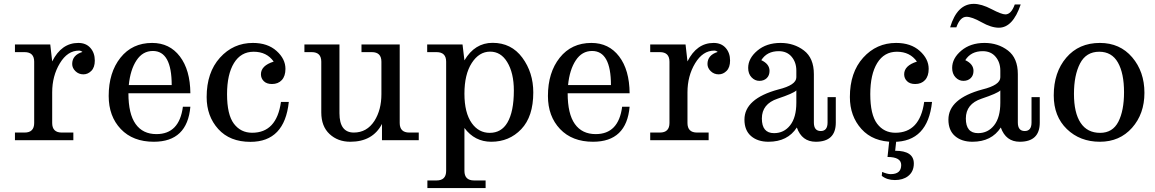

<svg xmlns="http://www.w3.org/2000/svg" viewBox="-20 -715 5888 979"><path d="M354 0H56.2V-39.1H105.5Q154.3 -39.1 154.3 -87.9V-400.4Q154.3 -449.2 105.5 -449.2H56.2V-488.3H236.3L246.1 -401.9Q293.5 -496.1 379.4 -496.1Q418.5 -496.1 440.9 -470.7Q463.4 -445.3 463.4 -406.2Q463.4 -371.6 445.8 -353.8Q428.2 -335.9 405.3 -335.9Q381.3 -335.9 364.7 -352.1Q348.1 -368.2 348.1 -388.7Q348.1 -434.1 400.4 -450.2Q392.1 -457 382.8 -457Q324.2 -457 285.2 -392.3Q246.1 -327.6 246.1 -244.1V-87.9Q246.1 -39.1 294.9 -39.1H354Z M764.2 7.8Q657.7 7.8 595.9 -57.1Q534.2 -122.1 534.2 -225.6Q534.2 -345.2 594.2 -420.7Q654.3 -496.1 755.9 -496.1Q844.7 -496.1 897.2 -427.2Q949.7 -358.4 950.7 -239.3H634.8Q634.8 -134.3 671.4 -82.8Q708 -31.2 777.8 -31.2Q894.5 -31.2 912.6 -170.9H950.7Q935.1 7.8 764.2 7.8ZM855.5 -281.2Q855.5 -455.1 759.3 -455.1Q707.5 -455.1 676 -407.2Q644.5 -359.4 636.7 -281.2Z M1256.8 8.3Q1151.9 8.3 1092.8 -57.1Q1033.7 -122.6 1033.7 -220.2Q1033.7 -345.7 1101.6 -420.9Q1169.4 -496.1 1269.5 -496.1Q1344.7 -496.1 1390.1 -455.3Q1435.5 -414.6 1435.5 -363.8Q1435.5 -327.1 1417 -306.9Q1398.4 -286.6 1366.7 -286.6Q1339.8 -286.6 1325.2 -301Q1310.5 -315.4 1310.5 -336.4Q1310.5 -380.4 1375.5 -400.9Q1340.3 -451.2 1273.4 -451.2Q1208.5 -451.2 1173.1 -393.6Q1137.7 -335.9 1137.7 -234.9Q1137.7 -130.4 1172.6 -84.2Q1207.5 -38.1 1265.6 -38.1Q1390.6 -38.1 1412.6 -195.3H1452.6Q1431.2 8.3 1256.8 8.3Z M1766.1 7.8Q1702.6 7.8 1660.4 -31.5Q1618.2 -70.8 1618.2 -141.6V-400.4Q1618.2 -449.2 1569.3 -449.2H1532.2V-488.3H1710.9V-137.7Q1710.9 -39.1 1784.2 -39.1Q1850.6 -39.1 1889.2 -98.6Q1924.8 -154.8 1924.8 -234.9V-400.4Q1924.8 -449.2 1876 -449.2H1823.2V-488.3H2018.1V-87.9Q2018.1 -39.1 2066.9 -39.1H2115.2V0H1927.7V-83Q1880.4 7.8 1766.1 7.8Z M2456.1 244.1H2159.2V205.1H2206.1Q2254.9 205.1 2254.9 156.2V-400.4Q2254.9 -449.2 2206.1 -449.2H2158.2V-488.3H2338.4L2348.1 -407.2Q2400.9 -496.6 2491.7 -496.6Q2587.4 -496.6 2643.3 -420.9Q2699.2 -345.2 2699.2 -243.7Q2699.2 -120.6 2637.9 -56.4Q2576.7 7.8 2484.9 7.8Q2400.4 7.8 2348.1 -62.5V156.2Q2348.1 205.1 2397 205.1H2456.1ZM2477.1 -37.6Q2536.1 -37.6 2566.9 -89.4Q2600.1 -145.5 2600.1 -253.4Q2600.1 -343.3 2565.9 -398.9Q2533.7 -451.7 2479 -451.7Q2422.9 -451.7 2385.5 -393.8Q2348.1 -335.9 2348.1 -237.3Q2348.1 -139.6 2385.7 -86.9Q2420.9 -37.6 2477.1 -37.6Z M3003.9 7.8Q2897.5 7.8 2835.7 -57.1Q2773.9 -122.1 2773.9 -225.6Q2773.9 -345.2 2834 -420.7Q2894 -496.1 2995.6 -496.1Q3084.5 -496.1 3137 -427.2Q3189.5 -358.4 3190.4 -239.3H2874.5Q2874.5 -134.3 2911.1 -82.8Q2947.8 -31.2 3017.6 -31.2Q3134.3 -31.2 3152.3 -170.9H3190.4Q3174.8 7.8 3003.9 7.8ZM3095.2 -281.2Q3095.2 -455.1 2999 -455.1Q2947.3 -455.1 2915.8 -407.2Q2884.3 -359.4 2876.5 -281.2Z M3593.3 0H3295.4V-39.1H3344.7Q3393.6 -39.1 3393.6 -87.9V-400.4Q3393.6 -449.2 3344.7 -449.2H3295.4V-488.3H3475.6L3485.4 -401.9Q3532.7 -496.1 3618.7 -496.1Q3657.7 -496.1 3680.2 -470.7Q3702.6 -445.3 3702.6 -406.2Q3702.6 -371.6 3685.1 -353.8Q3667.5 -335.9 3644.5 -335.9Q3620.6 -335.9 3604 -352.1Q3587.4 -368.2 3587.4 -388.7Q3587.4 -434.1 3639.6 -450.2Q3631.3 -457 3622.1 -457Q3563.5 -457 3524.4 -392.3Q3485.4 -327.6 3485.4 -244.1V-87.9Q3485.4 -39.1 3534.2 -39.1H3593.3Z M4139.6 7.8Q4068.8 7.8 4043 -64.9Q3996.1 7.8 3898.4 7.8Q3843.3 7.8 3809.6 -21.2Q3775.9 -50.3 3775.9 -105Q3775.9 -211.9 3948.7 -258.8Q4040.5 -281.2 4040.5 -320.8V-355Q4040.5 -397 4016.6 -425.5Q3992.7 -454.1 3950.7 -454.1Q3890.6 -454.1 3861.8 -408.2Q3903.8 -388.7 3903.8 -353.5Q3903.8 -330.1 3889.4 -316.4Q3875 -302.7 3852.1 -302.7Q3829.1 -302.7 3812 -320.8Q3794.9 -338.9 3794.9 -368.7Q3794.9 -417.5 3841.6 -456.8Q3888.2 -496.1 3960 -496.1Q4028.8 -496.1 4079.3 -457.5Q4129.9 -418.9 4129.9 -336.9V-90.3Q4129.9 -46.9 4165 -46.9Q4199.7 -46.9 4199.7 -90.3V-219.7H4241.7V-89.8Q4241.7 7.8 4139.6 7.8ZM3926.8 -36.1Q3977.5 -36.1 4009 -76.2Q4040.5 -116.2 4040.5 -191.4V-253.9Q4025.4 -238.8 3945.1 -211.9Q3864.7 -185.1 3864.7 -110.8Q3864.7 -36.1 3926.8 -36.1Z M4536.6 8.3Q4431.6 8.3 4372.6 -57.1Q4313.5 -122.6 4313.5 -220.2Q4313.5 -345.7 4381.3 -420.9Q4449.2 -496.1 4549.3 -496.1Q4624.5 -496.1 4669.9 -455.3Q4715.3 -414.6 4715.3 -363.8Q4715.3 -327.1 4696.8 -306.9Q4678.2 -286.6 4646.5 -286.6Q4619.6 -286.6 4605 -301Q4590.3 -315.4 4590.3 -336.4Q4590.3 -380.4 4655.3 -400.9Q4620.1 -451.2 4553.2 -451.2Q4488.3 -451.2 4452.9 -393.6Q4417.5 -335.9 4417.5 -234.9Q4417.5 -130.4 4452.4 -84.2Q4487.3 -38.1 4545.4 -38.1Q4670.4 -38.1 4692.4 -195.3H4732.4Q4710.9 8.3 4536.6 8.3ZM4543 203.1Q4502.9 203.1 4476.1 181.6L4478 161.6Q4504.4 172.9 4521.5 172.9Q4575.2 172.9 4575.2 126.5Q4575.2 85.4 4505.4 85.4L4514.6 0H4550.3L4544.4 53.7Q4639.6 53.7 4639.6 118.7Q4639.6 160.6 4609.4 183.6Q4583.5 203.1 4543 203.1Z M5179.7 7.8Q5108.9 7.8 5083 -64.9Q5036.1 7.8 4938.5 7.8Q4883.3 7.8 4849.6 -21.2Q4815.9 -50.3 4815.9 -105Q4815.9 -211.9 4988.8 -258.8Q5080.6 -281.2 5080.6 -320.8V-355Q5080.6 -397 5056.6 -425.5Q5032.7 -454.1 4990.7 -454.1Q4930.7 -454.1 4901.9 -408.2Q4943.8 -388.7 4943.8 -353.5Q4943.8 -330.1 4929.4 -316.4Q4915 -302.7 4892.1 -302.7Q4869.1 -302.7 4852.1 -320.8Q4835 -338.9 4835 -368.7Q4835 -417.5 4881.6 -456.8Q4928.2 -496.1 5000 -496.1Q5068.8 -496.1 5119.4 -457.5Q5169.9 -418.9 5169.9 -336.9V-90.3Q5169.9 -46.9 5205.1 -46.9Q5239.7 -46.9 5239.7 -90.3V-219.7H5281.7V-89.8Q5281.7 7.8 5179.7 7.8ZM4966.8 -36.1Q5017.6 -36.1 5049.1 -76.2Q5080.6 -116.2 5080.6 -191.4V-253.9Q5065.4 -238.8 4985.1 -211.9Q4904.8 -185.1 4904.8 -110.8Q4904.8 -36.1 4966.8 -36.1ZM5073.2 -573.7Q5034.2 -573.7 4984.9 -601.6Q4935.5 -629.4 4908.2 -629.4Q4875.5 -629.4 4856.4 -575.7H4824.7Q4860.4 -695.3 4945.3 -695.3Q4984.4 -695.3 5035.6 -668.5Q5086.9 -641.6 5106.4 -641.6Q5136.2 -641.6 5154.3 -692.4H5184.6Q5144.5 -573.7 5073.2 -573.7Z M5588.4 7.8Q5486.8 7.8 5419.9 -56.9Q5353 -121.6 5353 -228.5Q5353 -346.2 5417 -421.1Q5481 -496.1 5588.4 -496.1Q5690.4 -496.1 5752.9 -422.9Q5815.4 -349.6 5815.4 -241.7Q5815.4 -134.3 5752.2 -63.2Q5689 7.8 5588.4 7.8ZM5589.4 -37.6Q5653.3 -37.6 5682.4 -94.2Q5711.4 -150.9 5711.4 -244.6Q5711.4 -341.3 5680.2 -396.2Q5648.9 -451.2 5585 -451.2Q5518.1 -451.2 5487.1 -391.4Q5456.1 -331.5 5456.1 -236.3Q5456.1 -139.6 5490 -88.6Q5523.9 -37.6 5589.4 -37.6Z"/></svg>

Font: Munson
Style: Regular
Weight: 400
Designer: Paul James MIller
Foundry: High-Logic / Made with FontCreator
Version: Version 2.10;May 5, 2019;FontCreator 11.5.0.2430 64-bit